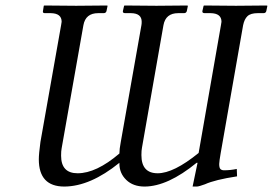

<svg xmlns="http://www.w3.org/2000/svg" viewBox="-20 -666 992 698"><path d="M283.2 -574.2 204.1 -127Q202.1 -117.2 202.1 -100.1Q202.1 -36.1 262.2 -36.1Q330.1 -36.1 414.1 -107.9Q414.1 -124 418.9 -148.9L494.1 -574.2Q495.1 -579.1 495.1 -586.9Q495.1 -617.7 456.1 -618.2H435.1Q425.3 -618.2 426.8 -626L431.2 -645L433.1 -646Q506.3 -645 548.8 -645Q548.8 -645 660.2 -646L663.1 -645L659.2 -626Q657.2 -618.2 648.9 -618.2H627.9Q582 -618.2 574.2 -574.2L496.1 -128.9Q494.1 -119.1 494.1 -102.1Q494.1 -36.1 553.2 -36.1Q611.3 -36.1 702.1 -109.9L783.2 -574.2Q785.2 -584 785.2 -586.9Q785.2 -617.7 745.1 -618.2H724.1Q714.4 -618.2 715.8 -626L720.2 -645L722.2 -646Q796.4 -645 837.9 -645Q837.9 -645 949.2 -646L952.1 -645L948.2 -626Q946.3 -618.2 938 -618.2H917Q891.1 -618.2 879.6 -607.2Q868.2 -596.2 863.8 -574.2L782.2 -108.9Q777.3 -81.1 776.9 -69.8Q776.9 -55.7 781.5 -51.3Q786.1 -46.9 794.9 -46.9Q816.9 -46.9 840.8 -51.8L841.8 -24.9Q761.7 -12.7 725.1 3.9Q704.1 11.7 695.8 12.2H680.2L698.2 -74.2H694.8Q589.8 11.7 505.9 12.2Q463.9 12.2 439 -12Q414.1 -36.1 414.1 -70.8V-74.2Q308.1 11.7 213.9 12.2Q121.1 12.2 121.1 -86.9Q121.1 -106 127 -149.9L202.1 -574.2Q204.1 -584 204.1 -586.9Q204.1 -617.7 164.1 -618.2H143.1Q134.3 -618.2 136.2 -626L139.2 -645L141.1 -646Q215.3 -645 256.8 -645L369.1 -646L371.1 -645L367.2 -626Q365.2 -618.2 356.9 -618.2H336.9Q291 -618.2 283.2 -574.2Z"/></svg>

Font: Linux Libertine
Style: Italic
Weight: 400
Italic angle: -12°
Designer: Philipp H. Poll
Foundry: Philipp H. Poll
Version: Version 5.1.6 ; ttfautohint (v0.9)